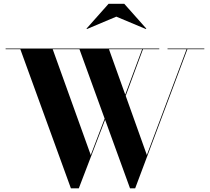

<svg xmlns="http://www.w3.org/2000/svg" viewBox="-20 -1014 1141 1044"><path d="M612.5 -923.5 452.5 -856 450.5 -858.5 570.5 -993.5H655.5L775.5 -858.5L773.5 -856ZM846 -746.5H757.5L663.5 -493L778.5 -171L994.5 -746.5H891V-750H1091V-746.5H999L715 10H687L551.5 -363L408.5 10H365.5L90.5 -746.5H10.5V-750H846ZM473.5 -171 549 -369 412 -746.5H266.5ZM572.5 -746.5 661 -499.5 753 -746.5Z"/></svg>

Font: Bodoni* 48pt
Style: Bold
Weight: 700
Version: Version 2.3